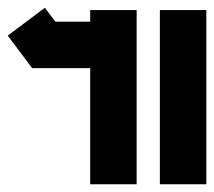

<svg xmlns="http://www.w3.org/2000/svg" viewBox="-53 -476 553 496"><path d="M63 -456 90 -420H180V-450H300V0H180V-300H30L-33 -384ZM360 -450H480V0H360Z"/></svg>

Font: SOV_raksil
Style: bold
Weight: 700
Version: Version 1.00